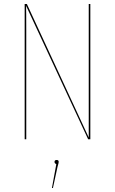

<svg xmlns="http://www.w3.org/2000/svg" viewBox="-20 -700 578 965"><path d="M434 0H423L111 -671Q112 -645 112 -546V0H104V-680H115L426 -9V-157V-680H434ZM275 114Q275 118 269 139L246 245H241L263 125Q254 121 254 114Q254 104 265 104Q275 104 275 114Z"/></svg>

Font: Fira Sans Compressed Eight
Style: Regular
Weight: 100
Width: 1
Designer: bBox Type GmbH & Carrois Corporate GbR & Edenspiekermann AG
Foundry: bBox Type GmbH & Carrois Corporate GbR & Edenspiekermann AG
Version: Version 4.301